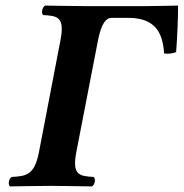

<svg xmlns="http://www.w3.org/2000/svg" viewBox="-20 -667 659 689"><path d="M439 -603C540 -603 564 -547 569 -475C580 -473 601 -475 612 -480C616 -532 619 -597 619 -647C619 -647 531 -645 503 -645H289C252 -645 142 -647 142 -647C131 -641 127 -619 135 -613C187 -610 213 -606 197 -523L120 -122C104 -39 75 -35 22 -32C11 -26 8 -4 16 2C16 2 126 0 164 0C202 0 231 1 310 2C321 -4 324 -26 316 -32C264 -35 238 -39 254 -122L332 -524C344 -584 361 -603 381 -603Z"/></svg>

Font: Libertinus Serif
Style: Bold Italic
Weight: 700
Italic angle: -12°
Designer: Philipp H. Poll, Khaled Hosny
Foundry: Caleb Maclennan
Version: Version 7.050;RELEASE